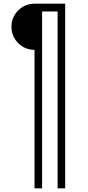

<svg xmlns="http://www.w3.org/2000/svg" viewBox="-20 -812 478 1040"><path d="M333 -792V208H292V-750H208V208H167V-542Q115.2 -542 78.6 -578.6Q42 -615.2 42 -667Q42 -718.8 78.6 -755.4Q115.2 -792 167 -792Z"/></svg>

Font: wanta
Style: Medium
Weight: 500
Version: Version 0.91